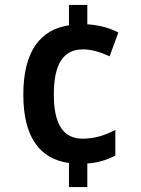

<svg xmlns="http://www.w3.org/2000/svg" viewBox="-20 -744 569 774"><path d="M332 -646V-724H258V-642C143 -625 74 -538 74 -362C74 -192 140 -103 258 -87V10H332V-85C375 -88 411 -99 445 -117V-220C403 -199 363 -185 313 -185C237 -185 197 -240 197 -363C197 -486 235 -545 315 -545C348 -545 385 -534 422 -517L457 -613C425 -630 382 -643 332 -646Z"/></svg>

Font: Noto Sans Ethiopic SemiCondensed SemiBold
Style: Regular
Weight: 600
Width: 4
Designer: Monotype Design Team
Foundry: Monotype Imaging Inc.
Version: Version 2.102